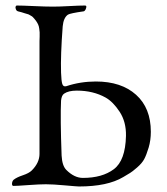

<svg xmlns="http://www.w3.org/2000/svg" viewBox="-20 -671 606 695"><path d="M436 -179Q437 -230 413 -266.5Q389 -303 362 -318Q317 -343 258 -343Q228 -343 212 -332Q203 -326 201 -307Q198 -245 203 -108Q205 -71 220 -56Q249 -27 280 -27Q350 -27 392 -58.5Q434 -90 436 -179ZM172 -647Q195 -647 231 -649Q267 -651 288 -651Q296 -651 290 -637Q287 -631 283 -630Q234 -623 226 -618Q210 -607 207 -576Q199 -471 201 -408Q202 -378 205.5 -367Q209 -356 220 -359Q271 -376 327 -376Q419 -376 472.5 -328Q526 -280 526 -194Q526 -163 518 -136.5Q510 -110 502 -95Q494 -80 476 -64.5Q458 -49 451 -45Q444 -41 426 -30Q369 4 266 4Q259 4 215 0Q171 -4 146 -4Q123 -4 82 -1Q41 2 29 2Q23 2 23.5 -6.5Q24 -15 29 -20Q40 -29 62.5 -36.5Q85 -44 95 -54Q123 -82 123 -114V-522Q123 -526 123.5 -537.5Q124 -549 123.5 -554Q123 -559 122 -567.5Q121 -576 118 -582.5Q115 -589 110 -596Q107 -600 104 -603.5Q101 -607 98.5 -609.5Q96 -612 92 -614Q88 -616 86 -617.5Q84 -619 78 -620.5Q72 -622 69.5 -623Q67 -624 58.5 -626.5Q50 -629 45 -630Q37 -632 36 -645Q37 -650 40 -651Q60 -651 102.5 -649Q145 -647 172 -647Z"/></svg>

Font: EB Garamond 12 All SC
Style: AllSC
Weight: 400
Version: Version 0.016 ; ttfautohint (v0.97) -l 8 -r 50 -G 200 -x 0 -